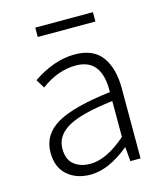

<svg xmlns="http://www.w3.org/2000/svg" viewBox="-109 -798 766 894"><g transform="rotate(-15 273.5 -351.0)"><path d="M218 13Q150 13 106.5 -25Q63 -63 63 -134Q63 -221 143.5 -267.5Q224 -314 403 -335Q407 -496 281 -496Q194 -496 113 -435L87 -477Q190 -547 289 -547Q379 -547 420 -490.5Q461 -434 461 -338V0H412L406 -68H404Q305 13 218 13ZM230 -36Q308 -36 403 -119V-292Q250 -274 185.5 -237Q121 -200 121 -137Q121 -85 151.5 -60.5Q182 -36 230 -36ZM145 -670V-715H423V-670Z"/></g></svg>

Font: Noto Sans Korean Light
Style: Regular
Weight: 300
Designer: Ryoko NISHIZUKA  (kana & ideographs); Paul D. Hunt (Latin, Greek & Cyrillic); Wenlong ZHANG  (bopomofo); Sandoll Communi
Foundry: Adobe Systems Incorporated
Version: Version 1.000;PS 1;hotconv 1.0.78;makeotf.lib2.5.61930